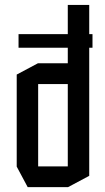

<svg xmlns="http://www.w3.org/2000/svg" viewBox="-20 -768 432 788"><path d="M56.1 -572.1V-627.8H359.6V-572.1ZM345.2 -424.7 258.2 -508.3V-747.8H346.2V-424.7ZM136.6 -423.1V-508.3H284.6L346.2 -424.1V-423.1ZM93.6 0 48.6 -84.2V-85.2H258.2V0ZM48.6 -85.2V-462L135.6 -508.3H136.6V-85.2ZM258.2 0V-423.1H346.2V-46.4L259.2 0Z"/></svg>

Font: Foldit Thin
Style: Regular
Weight: 100
Designer: Sophia Tai
Foundry: Sophia Tai
Version: Version 1.003